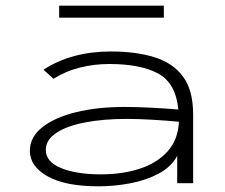

<svg xmlns="http://www.w3.org/2000/svg" viewBox="-20 -644 790 675"><path d="M326 11Q210 11 147.5 -24Q85 -59 85 -114Q85 -162 128.5 -196.5Q172 -231 247 -249.5Q322 -268 418 -268Q457 -268 509 -265.5Q561 -263 607 -259Q598 -352 536 -385.5Q474 -419 364 -419Q311 -419 261 -406.5Q211 -394 168 -367L133 -399Q231 -463 370 -463Q459 -463 524 -442.5Q589 -422 624 -374Q659 -326 659 -242V0H603V-96Q582 -57 537.5 -33.5Q493 -10 437.5 0.5Q382 11 326 11ZM141 -117Q141 -75 195 -53Q249 -31 335 -31Q409 -31 470 -50.5Q531 -70 568.5 -111Q606 -152 609 -216Q568 -220 516.5 -223Q465 -226 427 -226Q343 -226 278.5 -213.5Q214 -201 177.5 -176.5Q141 -152 141 -117ZM188 -582V-624H556V-582Z"/></svg>

Font: Inconsolata ExtraExpanded Light
Style: Regular
Weight: 300
Width: 8
Monospace: yes
Designer: Raph Levien, Cyreal, Brenton Simpson
Foundry: Raph Levien, Cyreal, Google
Version: Version 3.001; ttfautohint (v1.8.2.53-6de2)